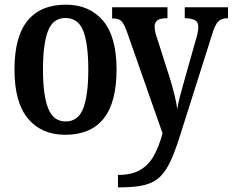

<svg xmlns="http://www.w3.org/2000/svg" viewBox="-20 -567 996 822"><path d="M259 10Q158 10 100 -59Q42 -128 42 -269Q42 -410 98 -478.5Q154 -547 262 -547Q363 -547 421 -478.5Q479 -410 479 -269Q479 -128 423.5 -59Q368 10 259 10ZM261 -47Q315 -47 336.5 -103.5Q358 -160 358 -269Q358 -379 336.5 -434.5Q315 -490 260 -490Q207 -490 185.5 -434.5Q164 -379 164 -269Q164 -160 186 -103.5Q208 -47 261 -47ZM485 182Q544 182 580.5 160.5Q617 139 639 99Q661 59 676 4L521 -438Q509 -469 497.5 -478.5Q486 -488 464 -488H460V-536H697V-489H694Q666 -489 654 -480Q642 -471 642 -453Q642 -443 645 -429Q648 -415 654 -399L707 -233Q720 -191 728 -157Q736 -123 739 -100Q743 -126 750 -152.5Q757 -179 764 -204L819 -399Q823 -411 826 -425.5Q829 -440 829 -452Q829 -472 815.5 -480Q802 -488 775 -489H771V-536H956V-489H954Q929 -489 914.5 -475Q900 -461 887 -416L756 -3Q734 69 713.5 115.5Q693 162 667 188Q641 214 601 224.5Q561 235 498 235H485Z"/></svg>

Font: Noto Serif Condensed SemiBold
Style: Regular
Weight: 600
Width: 3
Designer: Monotype Design Team
Foundry: Monotype Imaging Inc.
Version: Version 2.013